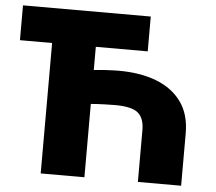

<svg xmlns="http://www.w3.org/2000/svg" viewBox="-52 -785 947 842"><g transform="rotate(5 421.5 -364.0)"><path d="M349.6 0H157.2V-574.2H15.6V-727.5H578.1V-574.2H349.6V-472.2Q370.1 -474.6 393.1 -476.1Q416 -477.5 433.8 -478Q451.7 -478.5 456.1 -478.5Q552.2 -479 624 -451.7Q695.8 -424.3 735.8 -368.9Q775.9 -313.5 775.4 -228.5V0H585V-228.5Q585 -280.3 557.4 -303.7Q529.8 -327.1 456.1 -327.1Q443.8 -327.1 410.9 -326.2Q377.9 -325.2 349.6 -322.8Z"/></g></svg>

Font: Inter Tight Black
Style: Regular
Weight: 900
Designer: Rasmus Andersson
Foundry: rsms
Version: Version 3.004; ttfautohint (v1.8.4.7-5d5b)